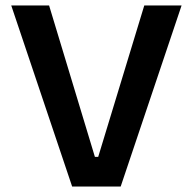

<svg xmlns="http://www.w3.org/2000/svg" viewBox="-20 -680 703 700"><path d="M243 0 21 -660H159L326 -108H338L506 -660H642L420 0Z"/></svg>

Font: Bricolage Grotesque 17pt SemiBold
Style: Regular
Weight: 600
Version: Version 1.001;gftools[0.9.33.dev8+g029e19f]